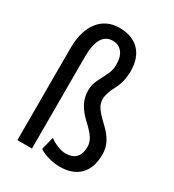

<svg xmlns="http://www.w3.org/2000/svg" viewBox="-185 -865 891 982"><g transform="rotate(30 261.0 -374.5)"><path d="M150.9 0V-546.9C151.9 -638.7 180 -684.6 235.4 -684.6C257.2 -684.6 275.1 -676.4 289.1 -659.9C303.1 -643.5 310.1 -619 310.1 -586.4C310.1 -567.9 307 -551.4 300.8 -536.9C294.6 -522.4 287.8 -508.4 280.5 -494.9C273.2 -481.4 266.4 -467.2 260.3 -452.4C254.1 -437.6 251 -420.4 251 -400.9C251 -374.5 257 -349.9 269 -326.9C281.1 -304 299.6 -281 324.5 -258.1C349.4 -235.1 366.9 -215.7 377.2 -199.7C387.5 -183.8 392.6 -167.2 392.6 -149.9C392.6 -92.6 365.1 -64 310.1 -64C295.4 -64 278.8 -67.9 260.3 -75.7C241.7 -83.5 227.1 -92 216.3 -101.1L197.3 -25.4C208 -16 225.7 -7.7 250.2 -0.7C274.8 6.3 297.9 9.8 319.3 9.8C369.8 9.8 408.9 -4.2 436.8 -32.2C464.6 -60.2 478.5 -101.1 478.5 -154.8C478.5 -179.5 472.8 -202.8 461.4 -224.6C450 -246.4 431.6 -269.2 406 -293C380.5 -316.7 362.6 -336.3 352.5 -351.6C342.4 -366.9 337.4 -383 337.4 -399.9C337.4 -422.4 346.3 -450.1 364 -483.2C381.8 -516.2 390.6 -553.1 390.6 -593.8C390.6 -646.5 376.7 -687.2 348.9 -715.8C321 -744.5 281.7 -758.8 231 -758.8C179.5 -758.8 139 -739.7 109.4 -701.7C79.8 -663.6 64.9 -610.5 64.9 -542.5V0Z"/></g></svg>

Font: Roboto Condensed
Style: Regular
Weight: 400
Designer: Google
Version: Version 2.134; 2016